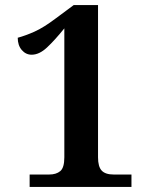

<svg xmlns="http://www.w3.org/2000/svg" viewBox="-20 -738 599 758"><path d="M97 0V-49H174Q202 -49 218 -62.5Q234 -76 234 -117V-626Q196 -579 165.5 -550.5Q135 -522 105 -522Q82 -522 66 -540.5Q50 -559 50 -589Q80 -597 116 -613Q152 -629 201 -666L271 -718H367V-117Q367 -80 381.5 -64.5Q396 -49 429 -49H499V0Z"/></svg>

Font: Noto Serif Tibetan SemiBold
Style: Regular
Weight: 600
Designer: Monotype Design Team
Foundry: Monotype Imaging Inc.
Version: Version 2.103; ttfautohint (v1.8.4.7-5d5b)